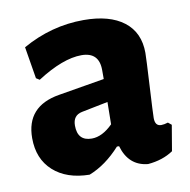

<svg xmlns="http://www.w3.org/2000/svg" viewBox="-62 -539 606 611"><g transform="rotate(-10 241.0 -234.0)"><path d="M246 -478Q330 -478 376 -442.5Q422 -407 422 -341Q422 -324 417 -235Q412 -146 412 -132Q412 -106 432 -106Q441 -106 454 -110L465 -101L451 -18Q417 5 369 9Q307 3 288 -63H281Q234 -11 180 10Q106 9 63 -30Q20 -69 20 -136Q20 -239 128 -257L277 -282V-311Q277 -369 220 -369Q160 -369 76 -315L65 -322L48 -425Q142 -478 246 -478ZM276 -208 191 -191Q161 -185 161 -152Q161 -102 207 -102Q241 -102 275 -136Z"/></g></svg>

Font: Alegreya Sans ExtraBold
Style: Regular
Weight: 800
Designer: Juan Pablo del Peral
Foundry: Huerta Tipografica
Version: Version 2.007